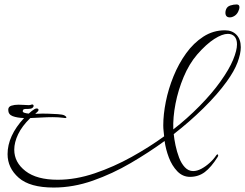

<svg xmlns="http://www.w3.org/2000/svg" viewBox="-20 -685 1101 862"><path d="M221 157Q114 157 64 113Q14 69 14 7Q14 -75 88 -155Q57 -156 37 -163.5Q17 -171 17 -192Q17 -206 31 -210.5Q45 -215 63 -215Q76 -215 88 -214Q100 -213 108 -213Q116 -213 120 -215Q122 -216 124 -216Q131 -216 131 -209Q131 -205 125.5 -200.5Q120 -196 106 -196H97Q92 -196 87.5 -194.5Q83 -193 82 -187V-186Q82 -181 90 -178.5Q98 -176 109 -175L123 -187Q137 -198 144 -198Q153 -198 153 -191Q153 -187 147 -182L138 -174Q148 -174 156.5 -174.5Q165 -175 171 -175Q178 -175 198.5 -174.5Q219 -174 240 -172.5Q261 -171 269 -167Q278 -162 278 -158Q278 -155 273 -155Q269 -155 265 -156Q243 -159 217 -159Q193 -159 167 -157.5Q141 -156 116 -155Q79 -119 61.5 -82.5Q44 -46 44 -13Q44 44 94.5 83Q145 122 239 122Q320 122 405.5 93Q491 64 571 19.5Q651 -25 717 -73Q716 -84 714.5 -96.5Q713 -109 713 -122Q713 -171 724.5 -228.5Q736 -286 759 -342.5Q782 -399 815.5 -445.5Q849 -492 893 -520.5Q937 -549 990 -549Q1022 -549 1041.5 -529Q1061 -509 1061 -473Q1061 -444 1046.5 -405Q1032 -366 998 -319Q957 -262 893.5 -199.5Q830 -137 760 -83Q762 -61 768 -32.5Q774 -4 784 22.5Q794 49 810 66Q826 83 847 83Q865 83 884.5 72.5Q904 62 922 45.5Q940 29 951 12Q954 8 957 8Q959 8 959.5 12Q960 16 957 20Q928 66 899.5 87.5Q871 109 833 109Q800 109 776 84Q752 59 738 22Q724 -15 719 -52Q649 -1 567 47Q485 95 397 126Q309 157 221 157ZM758 -104Q820 -152 876 -209Q932 -266 969 -318Q1009 -374 1026.5 -416.5Q1044 -459 1044 -486Q1044 -509 1033 -521Q1022 -533 1003 -533Q978 -533 942 -510Q906 -487 865 -440Q829 -398 804.5 -339.5Q780 -281 768 -219.5Q756 -158 758 -104ZM1012 -607Q992 -607 992 -628Q992 -636 995 -643Q1000 -656 1014.5 -660.5Q1029 -665 1042 -665Q1055 -665 1055 -653Q1055 -644 1049 -632Q1043 -620 1032.5 -613.5Q1022 -607 1012 -607Z"/></svg>

Font: WindSong
Style: Regular
Weight: 400
Designer: Robert E. Leuschke
Foundry: Robert E. Leuschke
Version: Version 1.010; ttfautohint (v1.8.3)